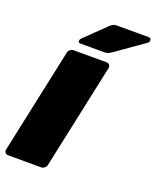

<svg xmlns="http://www.w3.org/2000/svg" viewBox="-169 -1015 900 1110"><g transform="rotate(20 281.0 -460.0)"><path d="M19 0Q8 0 1.5 -8Q-5 -16 -3 -27L135 -673Q137 -684 146.5 -692Q156 -700 167 -700H371Q382 -700 388.5 -692Q395 -684 393 -673L255 -27Q253 -16 243.5 -8Q234 0 223 0ZM191 -750Q175 -750 178 -766Q180 -774 186 -779L312 -901Q326 -914 334 -917Q342 -920 353 -920H549Q558 -920 562 -914.5Q566 -909 564 -900Q563 -893 556 -888L384 -767Q374 -760 364 -755Q354 -750 338 -750Z"/></g></svg>

Font: Rubik Black
Style: Italic
Weight: 900
Italic angle: -12°
Designer: Hubert and Fischer
Foundry: Hubert and Fischer
Version: Version 2.300;gftools[0.9.30]